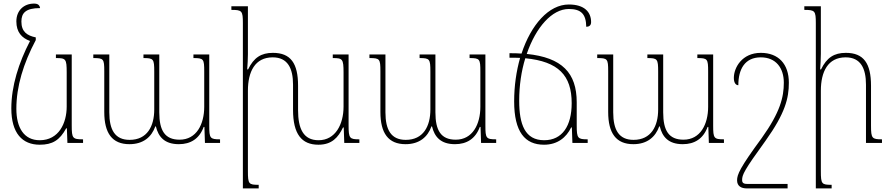

<svg xmlns="http://www.w3.org/2000/svg" viewBox="-20 -795 4951 1068"><path d="M201 10C272 10 312 -15 348 -81H352L355 0H442V-20C384 -20 379 -25 379 -97V-492H291V-472C346 -472 351 -468 351 -392V-202C351 -110 307 -15 201 -15C113 -15 71 -85 71 -190C71 -314 110 -442 179 -572V-587C130 -597 99 -619 99 -675C99 -722 122 -750 203 -750C200 -767 191 -775 169 -775C113 -775 71 -737 71 -676C71 -616 101 -584 147 -567C84 -446 43 -316 43 -192C43 -54 104 10 201 10Z M1056 -492V-472C1113 -472 1116 -467 1116 -397V-201C1116 -104 1073 -18 979 -18C897 -18 866 -69 866 -170V-492H778V-472C834 -472 838 -467 838 -397V-186C838 -93 799 -17 701 -17C620 -17 588 -72 588 -170V-492H499V-472C556 -472 560 -468 560 -399V-172C560 -54 604 7 700 7C777 7 823 -33 844 -92H847C861 -34 895 7 975 7C1040 7 1089 -23 1113 -89H1117L1120 0H1204V-20C1148 -20 1144 -26 1144 -96V-492Z M1919 -97V-492H1831V-472C1885 -472 1891 -468 1891 -392V-202C1891 -104 1846 -15 1752 -15C1667 -15 1638 -80 1638 -182V-318C1638 -443 1597 -501 1498 -501C1433 -501 1392 -475 1360 -409H1355C1357 -437 1359 -465 1359 -493V-760H1267V-740C1326 -740 1331 -735 1331 -666V253H1419V233C1364 233 1359 229 1359 158V-290C1359 -396 1398 -476 1497 -476C1581 -476 1610 -414 1610 -324V-184C1610 -49 1658 10 1751 10C1826 10 1861 -30 1888 -86H1892L1895 0H1979V-20C1925 -20 1919 -25 1919 -97Z M2592 -492V-472C2649 -472 2652 -467 2652 -397V-201C2652 -104 2609 -18 2515 -18C2433 -18 2402 -69 2402 -170V-492H2314V-472C2370 -472 2374 -467 2374 -397V-186C2374 -93 2335 -17 2237 -17C2156 -17 2124 -72 2124 -170V-492H2035V-472C2092 -472 2096 -468 2096 -399V-172C2096 -54 2140 7 2236 7C2313 7 2359 -33 2380 -92H2383C2397 -34 2431 7 2511 7C2576 7 2625 -23 2649 -89H2653L2656 0H2740V-20C2684 -20 2680 -26 2680 -96V-492Z M3006 10C3081 10 3130 -30 3157 -86H3161L3164 0H3249V-20C3194 -20 3188 -25 3188 -97V-226C3188 -389 3107 -475 2910 -495C2961 -644 3051 -745 3144 -745C3211 -745 3240 -718 3241 -646C3255 -646 3268 -652 3268 -672C3268 -728 3231 -770 3144 -770C3033 -770 2934 -658 2881 -497C2860 -499 2837 -499 2814 -499V-474C2835 -474 2855 -474 2873 -473C2852 -399 2840 -317 2840 -231C2840 -61 2900 10 3006 10ZM2868 -235C2868 -319 2880 -400 2902 -471C3086 -453 3160 -376 3160 -221C3160 -95 3108 -15 3007 -15C2900 -15 2868 -103 2868 -235Z M3859 -492V-472C3916 -472 3919 -467 3919 -397V-201C3919 -104 3876 -18 3782 -18C3700 -18 3669 -69 3669 -170V-492H3581V-472C3637 -472 3641 -467 3641 -397V-186C3641 -93 3602 -17 3504 -17C3423 -17 3391 -72 3391 -170V-492H3302V-472C3359 -472 3363 -468 3363 -399V-172C3363 -54 3407 7 3503 7C3580 7 3626 -33 3647 -92H3650C3664 -34 3698 7 3778 7C3843 7 3892 -23 3916 -89H3920L3923 0H4007V-20C3951 -20 3947 -26 3947 -96V-492Z M4212 -501C4107 -501 4062 -418 4062 -362C4062 -334 4073 -321 4087 -321C4087 -410 4123 -476 4212 -476C4296 -476 4340 -417 4340 -335C4340 -255 4320 -171 4217 -27C4095 139 4080 176 4080 208C4080 240 4103 253 4134 253H4361V228H4135C4113 228 4108 219 4108 207C4108 177 4118 154 4239 -13C4348 -166 4368 -249 4368 -335C4368 -439 4310 -501 4212 -501Z M4886 -20C4831 -20 4825 -25 4825 -95V-318C4825 -443 4784 -501 4685 -501C4620 -501 4579 -475 4547 -409H4542C4544 -438 4546 -466 4546 -496V-760H4454V-740C4513 -740 4518 -735 4518 -666V253H4606V233C4551 233 4546 229 4546 158V-290C4546 -396 4585 -476 4684 -476C4768 -476 4797 -414 4797 -324V0H4886Z"/></svg>

Font: Noto Serif Armenian SemiCondensed Thin
Style: Regular
Weight: 100
Width: 4
Designer: Monotype Design Team
Foundry: Monotype Imaging Inc.
Version: Version 2.008